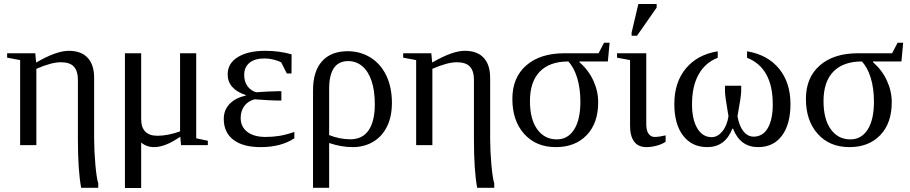

<svg xmlns="http://www.w3.org/2000/svg" viewBox="-20 -725 4546 959"><path d="M15.6 -459H156.2L160.6 -412.6Q261.2 -471.2 323.7 -471.2Q385.3 -471.2 417.7 -436.5Q450.2 -401.9 450.2 -335.9V-34.2Q450.2 28.3 456.3 96.7Q462.4 165 470.7 190.9V212.9H385.3Q369.1 125 369.1 -28.3V-327.1Q369.1 -370.1 349.1 -392.1Q329.1 -414.1 283.7 -414.1Q236.8 -414.1 161.6 -381.3V0H80.6V-424.8L15.6 -437Z M960 -459V-34.2L1018.1 -22V0H884.3L880.4 -42Q805.2 9.8 750 9.8Q711.4 9.8 685.1 -13.2V213.9H604V-459H685.1V-130.9Q685.1 -46.9 766.1 -46.9Q817.9 -46.9 879.4 -68.8V-459Z M1450.2 -34.2Q1383.3 9.8 1282.2 9.8Q1192.9 9.8 1145.3 -27.1Q1097.7 -64 1097.7 -131.3Q1097.7 -175.8 1127.2 -206.3Q1156.7 -236.8 1207 -247.1V-250.5Q1117.2 -280.3 1117.2 -354Q1117.2 -408.7 1168 -439.9Q1218.8 -471.2 1305.2 -471.2Q1374.5 -471.2 1436.5 -453.6L1436 -357.9H1412.6L1384.8 -413.1Q1371.6 -420.9 1347.9 -427Q1324.2 -433.1 1301.8 -433.1Q1252.9 -433.1 1226.3 -411.4Q1199.7 -389.6 1199.7 -350.6Q1199.7 -317.4 1216.1 -294.7Q1232.4 -272 1259.8 -264.2Q1279.3 -266.1 1318.1 -267.8Q1356.9 -269.5 1369.6 -269.5H1385.3V-222.7H1369.6Q1336.4 -222.7 1251 -229Q1217.3 -219.2 1199.7 -194.6Q1182.1 -169.9 1182.1 -135.7Q1182.1 -91.8 1215.1 -66.4Q1248 -41 1306.2 -41Q1339.8 -41 1372.6 -45.9Q1405.3 -50.8 1450.2 -65.9Z M1543.5 -273.9Q1543.5 -369.1 1588.6 -419.2Q1633.8 -469.2 1716.3 -469.2Q1779.8 -469.2 1830.8 -437.5Q1881.8 -405.8 1909.7 -347.2Q1937.5 -288.6 1937.5 -210.9Q1937.5 -142.1 1912.8 -92.5Q1888.2 -43 1843.5 -16.6Q1798.8 9.8 1741.7 9.8Q1684.6 9.8 1624 -10.7V212.9H1543.5ZM1730 -29.3Q1790.5 -29.3 1821.3 -74.5Q1852.1 -119.6 1852.1 -204.6Q1852.1 -273.9 1835.4 -322Q1818.8 -370.1 1788.8 -395Q1758.8 -419.9 1719.2 -419.9Q1624 -419.9 1624 -280.8V-50.3Q1676.8 -29.3 1730 -29.3Z M1993.7 -459H2134.3L2138.7 -412.6Q2239.3 -471.2 2301.8 -471.2Q2363.3 -471.2 2395.8 -436.5Q2428.2 -401.9 2428.2 -335.9V-34.2Q2428.2 28.3 2434.3 96.7Q2440.4 165 2448.7 190.9V212.9H2363.3Q2347.2 125 2347.2 -28.3V-327.1Q2347.2 -370.1 2327.1 -392.1Q2307.1 -414.1 2261.7 -414.1Q2214.8 -414.1 2139.6 -381.3V0H2058.6V-424.8L1993.7 -437Z M2997.1 -511.7H3024.9L3016.1 -418H2874V-414.6Q2919.4 -375 2943.6 -322.5Q2967.8 -270 2967.8 -213.9Q2967.8 -109.9 2910.4 -50Q2853 9.8 2756.3 9.8Q2657.2 9.8 2598.1 -56.2Q2539.1 -122.1 2539.1 -231Q2539.1 -337.9 2608.6 -398.4Q2678.2 -459 2799.3 -459H2969.7ZM2761.2 -28.8Q2816.4 -28.8 2847.7 -78.1Q2878.9 -127.4 2878.9 -216.8Q2878.9 -283.7 2862.8 -336.2Q2846.7 -388.7 2818.4 -418Q2725.6 -418 2676.3 -367.4Q2627 -316.9 2627 -220.2Q2627 -129.9 2663.3 -79.3Q2699.7 -28.8 2761.2 -28.8Z M3208 -104.5Q3208 -72.8 3219.5 -56.9Q3231 -41 3249.5 -41Q3272 -41 3304.7 -48.8V-17.1Q3287.6 -4.9 3260.7 2.4Q3233.9 9.8 3209 9.8Q3167.5 9.8 3147.2 -18.1Q3127 -45.9 3127 -96.2V-424.8L3062 -437V-459H3208ZM3134.8 -546.4V-562.5L3168.5 -705.1H3259.8V-687L3161.6 -546.4Z M3839.8 -204.1Q3839.8 -385.7 3711.4 -436.5V-468.8Q3814 -451.7 3871.1 -382.1Q3928.2 -312.5 3928.2 -205.6Q3928.2 -104.5 3885.7 -47.4Q3843.3 9.8 3766.6 9.8Q3677.2 9.8 3641.6 -82H3637.7Q3602.1 9.8 3512.2 9.8Q3436 9.8 3392.1 -47.4Q3348.1 -104.5 3348.1 -205.6Q3348.1 -313.5 3405.5 -382.8Q3462.9 -452.1 3564.9 -468.8V-436.5Q3502.4 -412.1 3469.5 -353.3Q3436.5 -294.4 3436.5 -204.1Q3436.5 -128.9 3462.6 -84.5Q3488.8 -40 3534.7 -40Q3564 -40 3587.6 -68.4Q3611.3 -96.7 3618.7 -144.5L3614.3 -170.9Q3601.1 -245.6 3601.1 -271.5V-296.9H3682.1V-271.5Q3682.1 -244.6 3663.6 -144.5Q3671.9 -95.7 3693.4 -69.1Q3714.8 -42.5 3744.1 -42.5Q3790 -42.5 3814.9 -85.2Q3839.8 -127.9 3839.8 -204.1Z M4463.4 -511.7H4491.2L4482.4 -418H4340.3V-414.6Q4385.7 -375 4409.9 -322.5Q4434.1 -270 4434.1 -213.9Q4434.1 -109.9 4376.7 -50Q4319.3 9.8 4222.7 9.8Q4123.5 9.8 4064.5 -56.2Q4005.4 -122.1 4005.4 -231Q4005.4 -337.9 4075 -398.4Q4144.5 -459 4265.6 -459H4436ZM4227.5 -28.8Q4282.7 -28.8 4314 -78.1Q4345.2 -127.4 4345.2 -216.8Q4345.2 -283.7 4329.1 -336.2Q4313 -388.7 4284.7 -418Q4191.9 -418 4142.6 -367.4Q4093.3 -316.9 4093.3 -220.2Q4093.3 -129.9 4129.6 -79.3Q4166 -28.8 4227.5 -28.8Z"/></svg>

Font: Tinos
Style: Regular
Weight: 400
Designer: Steve Matteson
Foundry: Monotype Imaging Inc.
Version: Version 1.23